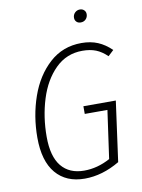

<svg xmlns="http://www.w3.org/2000/svg" viewBox="-95 -934 745 1009"><g transform="rotate(-10 277.0 -429.0)"><path d="M539 -629 509 -601Q480 -629 449.5 -641Q419 -653 378 -653Q293 -653 233.5 -594Q174 -535 144.5 -440.5Q115 -346 115 -240Q115 -135 157.5 -83Q200 -31 279 -31Q350 -31 418 -68L454 -324H333V-365H506L462 -44Q369 11 275 11Q176 11 121 -54Q66 -119 66 -244Q66 -359 102 -462Q138 -565 209 -629.5Q280 -694 380 -694Q429 -694 467 -678Q505 -662 539 -629ZM365 -831Q365 -847 376 -858Q387 -869 403 -869Q416 -869 425 -860.5Q434 -852 434 -839Q434 -823 423.5 -812Q413 -801 396 -801Q382 -801 373.5 -809.5Q365 -818 365 -831Z"/></g></svg>

Font: Fira Sans Condensed ExtraLight
Style: Italic
Weight: 275
Width: 3
Italic angle: -8°
Designer: Carrois Corporate & Edenspiekermann AG
Foundry: Carrois Corporate GbR & Edenspiekermann AG
Version: Version 4.203